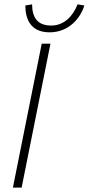

<svg xmlns="http://www.w3.org/2000/svg" viewBox="-20 -859 406 879"><path d="M39 0H79L211 -659H171ZM207 -711C296 -711 349 -777 366 -834L335 -839C315 -788 276 -742 214 -742C148 -742 127 -784 127 -839L96 -834C96 -776 117 -711 207 -711Z"/></svg>

Font: Source Sans Pro Light
Style: Italic
Weight: 300
Italic angle: -11°
Designer: Paul D. Hunt
Foundry: Adobe Systems Incorporated
Version: Version 3.006;hotconv 1.0.111;makeotfexe 2.5.65597